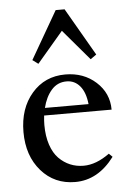

<svg xmlns="http://www.w3.org/2000/svg" viewBox="-51 -726 521 775"><g transform="rotate(-5 209.0 -338.0)"><path d="M115.7 -477.1 92.8 -494.1 204.1 -687H240.2L351.6 -494.1L327.6 -477.1L221.7 -601.6ZM222.7 11.2Q138.7 11.2 85.2 -50Q31.7 -111.3 31.7 -207.5Q31.7 -303.2 84.2 -364Q136.7 -424.8 219.7 -424.8Q293.9 -424.8 344 -379.4Q394 -334 394 -267.1H120.6Q118.2 -245.1 118.2 -229Q118.2 -183.6 129.9 -148.7Q141.6 -113.8 162.1 -93Q182.6 -72.3 207.8 -61.8Q232.9 -51.3 262.2 -51.3Q313 -51.3 367.2 -90.8L381.3 -77.1Q315.4 11.2 222.7 11.2ZM222.7 -396.5Q185.5 -396.5 161.4 -368.9Q137.2 -341.3 126.5 -297.4H303.2Q298.3 -345.2 276.9 -370.8Q255.4 -396.5 222.7 -396.5Z"/></g></svg>

Font: Elstob 18pt Medium
Style: Regular
Weight: 500
Designer: Peter S. Baker
Version: Version 1.015